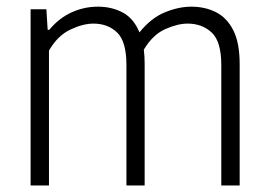

<svg xmlns="http://www.w3.org/2000/svg" viewBox="-20 -570 824 590"><path d="M74 0V-541.5H122.5L126.5 -478.5H131.5Q161.5 -514.5 200 -532Q238.5 -549.5 281 -549.5Q323.5 -549.5 357.2 -531.5Q391 -513.5 408.5 -470.5Q444.5 -515 486.8 -532.2Q529 -549.5 568 -549.5Q609.5 -549.5 643.2 -532.8Q677 -516 696.8 -477.2Q716.5 -438.5 716.5 -372.5V0H660V-370.5Q660 -442.5 630.5 -470Q601 -497.5 556.5 -497.5Q526 -497.5 487.8 -480.5Q449.5 -463.5 422 -417.5Q424.5 -397 424.5 -373.5V0H368.5V-370.5Q368.5 -442.5 340 -470Q311.5 -497.5 267 -497.5Q235 -497.5 196 -479Q157 -460.5 130.5 -414.5V0Z"/></svg>

Font: Encode Sans Semi Condensed Light
Style: Regular
Weight: 300
Width: 4
Designer: Multiple Designers
Foundry: Impallari Type
Version: Version 3.000; ttfautohint (v1.8.3) -l 8 -r 50 -G 200 -x 14 